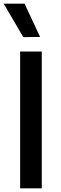

<svg xmlns="http://www.w3.org/2000/svg" viewBox="-25 -1019 330 1039"><path d="M192 -819 108 -999H-5L101 -818ZM201 0V-740H84V0Z"/></svg>

Font: Be Vietnam Pro Medium
Style: Regular
Weight: 500
Designer: Lam Bao, Tony Le, Vietanh Nguyen
Foundry: Yellow Type Foundry
Version: Version 1.002